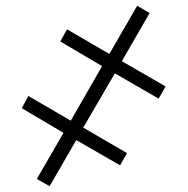

<svg xmlns="http://www.w3.org/2000/svg" viewBox="-20 -646 649 662"><path d="M151 -4 107 -29 199 -188 55 -273 78 -315 224 -230 332 -418 188 -503 211 -545 357 -460 453 -626 496 -601 400 -435 551 -348 527 -306 376 -393 267 -206 418 -118 394 -76 243 -163Z"/></svg>

Font: Noto Serif Light
Style: Italic
Weight: 300
Italic angle: -12°
Designer: Monotype Design Team
Foundry: Monotype Imaging Inc.
Version: Version 2.013